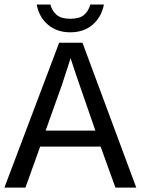

<svg xmlns="http://www.w3.org/2000/svg" viewBox="-20 -853 640 873"><path d="M504.9 0 437.5 -186.5H162.6L95.7 0H0L249 -658.7H355L599.6 0ZM300.8 -588.4 294.9 -569.3 261.2 -465.8 187.5 -259.3H413.6L329.1 -503.4ZM299.3 -706.1Q238.8 -706.1 198 -740.7Q157.2 -775.4 147 -832.5H209Q217.3 -801.8 238.3 -784.7Q259.3 -767.6 299.3 -767.6Q340.8 -767.6 361.6 -784.7Q382.3 -801.8 390.6 -832.5H452.6Q440.9 -774.4 400.6 -740.2Q360.4 -706.1 299.3 -706.1Z"/></svg>

Font: Courier New
Style: Regular
Weight: 400
Designer: Steve Matteson
Foundry: Ascender Corporation
Version: Version 2.00.3